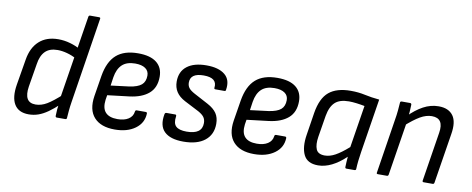

<svg xmlns="http://www.w3.org/2000/svg" viewBox="-61 -954 3033 1235"><g transform="rotate(10 1455.0 -336.0)"><path d="M163 11Q97 11 69.5 -34.5Q42 -80 56 -165L84 -332Q97 -412 144.5 -455Q192 -498 269 -498Q308 -498 346.5 -487Q385 -476 409 -461L402 -394Q372 -411 338.5 -420Q305 -429 276 -429Q224 -429 195.5 -400.5Q167 -372 159 -316L134 -165Q126 -113 141 -86Q156 -59 196 -59Q233 -59 270 -81Q307 -103 365 -156L356 -89Q320 -55 288 -32.5Q256 -10 226 0.5Q196 11 163 11ZM346 0Q337 0 337 -10Q337 -27 339 -51Q341 -75 344 -92L346 -128L433 -674Q435 -683 443 -683H501Q512 -683 510 -674L422 -115Q417 -84 414.5 -55.5Q412 -27 411 -11Q411 0 402 0Z M725 11Q634 11 590 -38Q546 -87 560 -178L582 -314Q598 -409 648.5 -453.5Q699 -498 790 -498Q870 -498 911 -465.5Q952 -433 952 -373Q952 -302 907.5 -263.5Q863 -225 782 -215L640 -198L635 -167Q628 -112 652.5 -85Q677 -58 731 -58Q775 -58 802.5 -75.5Q830 -93 834 -125Q835 -135 844 -135H903Q912 -135 912 -126Q910 -64 858.5 -26.5Q807 11 725 11ZM651 -263 771 -278Q825 -286 849 -306.5Q873 -327 873 -367Q873 -397 849.5 -413.5Q826 -430 783 -430Q728 -430 698 -402Q668 -374 659 -318Z M1173 11Q1088 11 1049 -27Q1010 -65 1024 -141Q1026 -152 1035 -152H1093Q1101 -152 1100 -141Q1093 -95 1113.5 -75.5Q1134 -56 1183 -56Q1284 -56 1284 -129Q1284 -152 1273 -167.5Q1262 -183 1235 -198L1140 -247Q1102 -267 1083.5 -295.5Q1065 -324 1065 -363Q1065 -428 1110 -463Q1155 -498 1237 -498Q1316 -498 1357 -464.5Q1398 -431 1387 -365Q1387 -356 1378 -356H1319Q1310 -356 1311 -365Q1320 -431 1230 -431Q1143 -431 1143 -370Q1143 -349 1154 -334.5Q1165 -320 1193 -305L1285 -256Q1326 -234 1344.5 -206.5Q1363 -179 1363 -138Q1363 -68 1313.5 -28.5Q1264 11 1173 11Z M1635 11Q1544 11 1500 -38Q1456 -87 1470 -178L1492 -314Q1508 -409 1558.5 -453.5Q1609 -498 1700 -498Q1780 -498 1821 -465.5Q1862 -433 1862 -373Q1862 -302 1817.5 -263.5Q1773 -225 1692 -215L1550 -198L1545 -167Q1538 -112 1562.5 -85Q1587 -58 1641 -58Q1685 -58 1712.5 -75.5Q1740 -93 1744 -125Q1745 -135 1754 -135H1813Q1822 -135 1822 -126Q1820 -64 1768.5 -26.5Q1717 11 1635 11ZM1561 -263 1681 -278Q1735 -286 1759 -306.5Q1783 -327 1783 -367Q1783 -397 1759.5 -413.5Q1736 -430 1693 -430Q1638 -430 1608 -402Q1578 -374 1569 -318Z M2053 11Q1983 11 1959 -38.5Q1935 -88 1948 -170L1971 -317Q1987 -415 2037 -456.5Q2087 -498 2179 -498Q2229 -498 2272 -488.5Q2315 -479 2368 -474L2312 -121Q2307 -90 2304 -62.5Q2301 -35 2300 -9Q2300 0 2289 0H2238Q2229 0 2229 -9Q2229 -25 2230.5 -42.5Q2232 -60 2233 -77Q2188 -34 2142.5 -11.5Q2097 11 2053 11ZM2085 -59Q2118 -59 2153.5 -78.5Q2189 -98 2238 -141L2282 -417Q2257 -422 2229 -425.5Q2201 -429 2179 -429Q2119 -429 2088.5 -401Q2058 -373 2047 -311L2024 -170Q2016 -118 2028.5 -88.5Q2041 -59 2085 -59Z M2742 0Q2733 0 2734 -9L2785 -331Q2801 -428 2721 -428Q2684 -428 2645 -405.5Q2606 -383 2549 -332L2558 -398Q2605 -446 2653 -472Q2701 -498 2753 -498Q2818 -498 2847.5 -457.5Q2877 -417 2863 -335L2811 -9Q2809 0 2801 0ZM2443 0Q2433 0 2435 -9L2491 -366Q2496 -394 2499 -426Q2502 -458 2503 -477Q2503 -487 2514 -487H2567Q2576 -487 2577 -478Q2577 -463 2575 -434Q2573 -405 2570 -385L2569 -368L2512 -9Q2510 0 2502 0Z"/></g></svg>

Font: Sofia Sans Semi Condensed
Style: Italic
Weight: 400
Italic angle: -9°
Designer: Botio Nikoltchev, Ani Petrova
Foundry: lettersoup
Version: Version 4.101